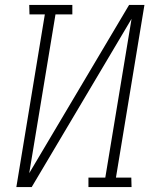

<svg xmlns="http://www.w3.org/2000/svg" viewBox="-20 -755 640 775"><path d="M46 0 161 -697H99L98 -735H272V-697H204L98 -56L501 -735H563L448 -38H510L511 0H337V-38H405L511 -679L108 0Z"/></svg>

Font: Iosevka Etoile Extralight
Style: Italic
Weight: 200
Italic angle: -9°
Designer: Belleve Invis
Foundry: Belleve Invis
Version: Version 22.1.2; ttfautohint (v1.8.4)